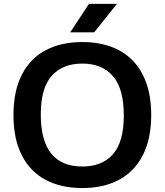

<svg xmlns="http://www.w3.org/2000/svg" viewBox="-20 -968 856 998"><path d="M50 -370Q50 -495 93.8 -580Q137.5 -665 218 -707.2Q298.5 -749.5 408 -749.5Q518 -749.5 598.2 -707Q678.5 -664.5 722.2 -579.5Q766 -494.5 766 -370Q766 -245.5 722 -160.5Q678 -75.5 597.8 -33Q517.5 9.5 408 9.5Q298 9.5 217.8 -32.8Q137.5 -75 93.8 -160Q50 -245 50 -370ZM623.5 -367Q623.5 -507 567.2 -572.2Q511 -637.5 408 -637.5Q305 -637.5 248.5 -573.5Q192 -509.5 192 -373Q192 -102.5 408 -102.5Q511.5 -102.5 567.5 -166.8Q623.5 -231 623.5 -367ZM345 -800 442.5 -948H588L469.5 -800Z"/></svg>

Font: Encode Sans Semi Expanded SmBd
Style: Regular
Weight: 600
Width: 6
Designer: Multiple Designers
Foundry: Impallari Type
Version: Version 2.000